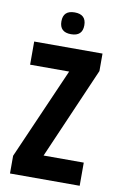

<svg xmlns="http://www.w3.org/2000/svg" viewBox="-85 -785 517 833"><g transform="rotate(10 174.0 -368.5)"><path d="M175.5 -641Q125 -641 125 -689Q125 -737 175.5 -737Q226 -737 226 -689Q226 -641 175.5 -641ZM24 -582H325V-505L150 -102H327V0H20V-78L196 -480H24Z"/></g></svg>

Font: Khand Semibold
Style: Regular
Weight: 600
Designer: Devanagari: Sanchit Sawaria, Jyotish Sonowal; Latin: Satya Rajpurohit
Foundry: Indian Type Foundry
Version: Version 1.100;PS 1.0;hotconv 1.0.78;makeotf.lib2.5.61930; tt